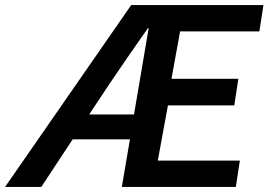

<svg xmlns="http://www.w3.org/2000/svg" viewBox="-61 -738 1060 758"><path d="M457 -718H979L963 -614H650L616 -427H880L864 -322H602L562 -104H886L870 0H420L452 -188H226L102 0H-41ZM468 -286 526 -627H523Q429 -493 372 -408L291 -286Z"/></svg>

Font: Nebula Sans Semibold
Style: Regular
Weight: 600
Italic angle: -9°
Designer: Paul D. Hunt for Adobe (as Source Sans)
Foundry: Nebula Entertainment & Broadcasting LLC
Version: Version 1.010